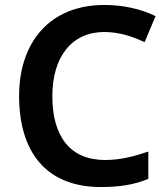

<svg xmlns="http://www.w3.org/2000/svg" viewBox="-20 -744 678 774"><path d="M400 -615C462 -615 516 -596 563 -574L607 -679C546 -709 473 -724 401 -724C180 -724 57 -573 57 -357C57 -135 163 10 387 10C465 10 522 0 578 -23V-133C522 -114 466 -99 404 -99C262 -99 191 -195 191 -356C191 -517 271 -615 400 -615Z"/></svg>

Font: Noto Sans Myanmar UI SemiBold
Style: Regular
Weight: 600
Designer: Monotype Design Team
Foundry: Monotype Imaging Inc.
Version: Version 2.103